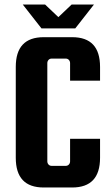

<svg xmlns="http://www.w3.org/2000/svg" viewBox="-20 -822 498 852"><path d="M164 -696H314L397 -802H298L239 -746L180 -802H81ZM291 -106C291 -95 283 -86 272 -86H209C198 -86 190 -95 190 -106V-542C190 -553 198 -562 209 -562H272C283 -562 291 -553 291 -542V-464H424V-525C424 -613 383 -657 300 -657H174C91 -657 50 -613 50 -525V-122C50 -34 91 10 174 10H300C383 10 424 -34 424 -122V-206H291Z"/></svg>

Font: sklik
Style: Regular
Weight: 400
Designer: Joe Prince
Foundry: Joe Prince
Version: Version 1.001